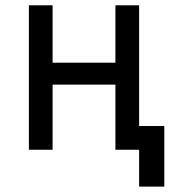

<svg xmlns="http://www.w3.org/2000/svg" viewBox="-20 -567 642 727"><path d="M506.8 0H417V-246.6H179.2V0H89.4V-546.9H179.2V-329.6H417V-546.9H506.8V-89.8H602.1V139.6H506.8Z"/></svg>

Font: Vazir Code Hack
Style: Code-Hack
Weight: 400
Foundry: DejaVu fonts team - Redesigned by Saber Rastikerdar
Version: Version 1.1.2